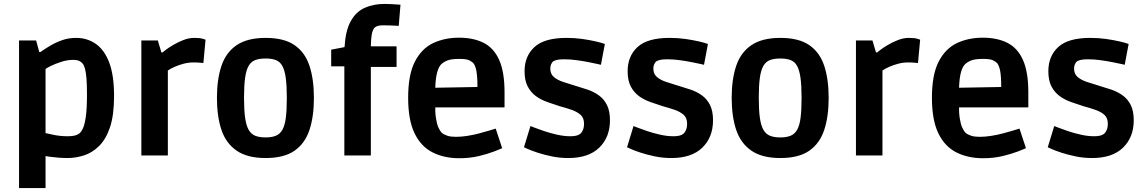

<svg xmlns="http://www.w3.org/2000/svg" viewBox="-20 -792 5836 978"><path d="M77 166V-586H164L180 -527H186Q207 -542 234.5 -558.5Q262 -575 295.5 -587Q329 -599 368 -599Q424 -599 468 -568.5Q512 -538 536.5 -473Q561 -408 561 -303Q561 -206 540.5 -144.5Q520 -83 485 -48.5Q450 -14 408 -0.5Q366 13 324 13Q302 13 277 11Q252 9 234 6.5Q216 4 212 3V166ZM325 -98Q345 -98 359 -101Q373 -104 384 -112Q395 -121 403.5 -140.5Q412 -160 417.5 -200.5Q423 -241 423 -311Q423 -361 420.5 -392Q418 -423 413 -441.5Q408 -460 401 -468Q395 -476 384 -481.5Q373 -487 351 -487Q323 -487 292 -477Q261 -467 238.5 -456Q216 -445 212 -440V-114Q218 -113 251.5 -105.5Q285 -98 325 -98Z M700 0V-586H784L802 -525H808Q808 -525 822.5 -536.5Q837 -548 861.5 -562.5Q886 -577 914 -588Q942 -599 969 -599Q998 -599 1012.5 -594.5Q1027 -590 1027 -590L1016 -471Q1016 -471 1000 -472.5Q984 -474 966 -474Q940 -474 915.5 -467.5Q891 -461 870.5 -452Q850 -443 835 -433V0Z M1333 13Q1240 13 1185.5 -24.5Q1131 -62 1108 -130.5Q1085 -199 1085 -294Q1085 -388 1108 -456.5Q1131 -525 1185.5 -562Q1240 -599 1333 -599Q1427 -599 1480.5 -562Q1534 -525 1556.5 -456.5Q1579 -388 1579 -293Q1579 -199 1556.5 -130.5Q1534 -62 1480.5 -24.5Q1427 13 1333 13ZM1333 -92Q1364 -92 1385 -100.5Q1406 -109 1418.5 -131Q1431 -153 1436 -192.5Q1441 -232 1441 -294Q1441 -356 1435.5 -395.5Q1430 -435 1418 -456.5Q1406 -478 1385 -486Q1364 -494 1333 -494Q1301 -494 1280 -486Q1259 -478 1246.5 -456.5Q1234 -435 1228.5 -395.5Q1223 -356 1223 -294Q1223 -232 1228.5 -192.5Q1234 -153 1246.5 -131Q1259 -109 1280 -100.5Q1301 -92 1333 -92Z M1734 0V-454H1667V-539L1735 -552Q1740 -636 1766.5 -684Q1793 -732 1837.5 -752Q1882 -772 1939 -772Q1954 -772 1973 -771Q1992 -770 2006 -769Q2020 -768 2020 -768L2011 -660Q2011 -660 1997.5 -661Q1984 -662 1965.5 -662.5Q1947 -663 1931 -663Q1909 -663 1895.5 -656.5Q1882 -650 1876 -627Q1870 -604 1869 -556H2000V-451H1869V0Z M2320 14Q2242 14 2183 -16Q2124 -46 2091.5 -113.5Q2059 -181 2059 -294Q2059 -412 2093.5 -478.5Q2128 -545 2186.5 -572.5Q2245 -600 2318 -600Q2392 -600 2444 -573.5Q2496 -547 2523 -486Q2550 -425 2550 -322V-245H2136L2197 -265Q2196 -221 2200.5 -191Q2205 -161 2213 -143Q2221 -125 2231 -115Q2242 -106 2259 -100.5Q2276 -95 2302 -95Q2330 -95 2361.5 -100Q2393 -105 2422.5 -113Q2452 -121 2474 -127.5Q2496 -134 2505 -137L2538 -37Q2529 -33 2497 -20.5Q2465 -8 2419 3Q2373 14 2320 14ZM2197 -318 2137 -344 2474 -350 2412 -324Q2413 -378 2409 -414.5Q2405 -451 2393 -468Q2386 -477 2371 -484.5Q2356 -492 2320 -492Q2278 -492 2257.5 -483.5Q2237 -475 2225 -462Q2196 -428 2197 -318Z M2875 13Q2831 13 2790.5 4.5Q2750 -4 2718 -14.5Q2686 -25 2667.5 -33.5Q2649 -42 2649 -42L2682 -150Q2682 -150 2701 -142.5Q2720 -135 2751 -124.5Q2782 -114 2817.5 -106Q2853 -98 2885 -98Q2903 -98 2915.5 -101Q2928 -104 2935 -110Q2944 -117 2949.5 -130.5Q2955 -144 2955 -161Q2955 -191 2938 -206.5Q2921 -222 2893 -232Q2865 -242 2831 -251Q2800 -261 2768.5 -272Q2737 -283 2711 -301.5Q2685 -320 2668.5 -350.5Q2652 -381 2652 -429Q2652 -506 2702.5 -552.5Q2753 -599 2866 -599Q2908 -599 2946.5 -593.5Q2985 -588 3015 -581Q3045 -574 3061 -568L3041 -462Q3041 -462 3023.5 -466Q3006 -470 2978 -475.5Q2950 -481 2917.5 -485.5Q2885 -490 2854 -490Q2828 -490 2815.5 -486.5Q2803 -483 2797 -479Q2792 -474 2787.5 -465Q2783 -456 2783 -443Q2783 -415 2801.5 -399.5Q2820 -384 2849 -374.5Q2878 -365 2911 -355Q2942 -346 2973 -335.5Q3004 -325 3030 -306.5Q3056 -288 3071.5 -257.5Q3087 -227 3087 -179Q3087 -93 3032.5 -40Q2978 13 2875 13Z M3400 13Q3356 13 3315.5 4.5Q3275 -4 3243 -14.5Q3211 -25 3192.5 -33.5Q3174 -42 3174 -42L3207 -150Q3207 -150 3226 -142.5Q3245 -135 3276 -124.5Q3307 -114 3342.5 -106Q3378 -98 3410 -98Q3428 -98 3440.5 -101Q3453 -104 3460 -110Q3469 -117 3474.5 -130.5Q3480 -144 3480 -161Q3480 -191 3463 -206.5Q3446 -222 3418 -232Q3390 -242 3356 -251Q3325 -261 3293.5 -272Q3262 -283 3236 -301.5Q3210 -320 3193.5 -350.5Q3177 -381 3177 -429Q3177 -506 3227.5 -552.5Q3278 -599 3391 -599Q3433 -599 3471.5 -593.5Q3510 -588 3540 -581Q3570 -574 3586 -568L3566 -462Q3566 -462 3548.5 -466Q3531 -470 3503 -475.5Q3475 -481 3442.5 -485.5Q3410 -490 3379 -490Q3353 -490 3340.5 -486.5Q3328 -483 3322 -479Q3317 -474 3312.5 -465Q3308 -456 3308 -443Q3308 -415 3326.5 -399.5Q3345 -384 3374 -374.5Q3403 -365 3436 -355Q3467 -346 3498 -335.5Q3529 -325 3555 -306.5Q3581 -288 3596.5 -257.5Q3612 -227 3612 -179Q3612 -93 3557.5 -40Q3503 13 3400 13Z M3955 13Q3862 13 3807.5 -24.5Q3753 -62 3730 -130.5Q3707 -199 3707 -294Q3707 -388 3730 -456.5Q3753 -525 3807.5 -562Q3862 -599 3955 -599Q4049 -599 4102.5 -562Q4156 -525 4178.5 -456.5Q4201 -388 4201 -293Q4201 -199 4178.5 -130.5Q4156 -62 4102.5 -24.5Q4049 13 3955 13ZM3955 -92Q3986 -92 4007 -100.5Q4028 -109 4040.5 -131Q4053 -153 4058 -192.5Q4063 -232 4063 -294Q4063 -356 4057.5 -395.5Q4052 -435 4040 -456.5Q4028 -478 4007 -486Q3986 -494 3955 -494Q3923 -494 3902 -486Q3881 -478 3868.5 -456.5Q3856 -435 3850.5 -395.5Q3845 -356 3845 -294Q3845 -232 3850.5 -192.5Q3856 -153 3868.5 -131Q3881 -109 3902 -100.5Q3923 -92 3955 -92Z M4340 0V-586H4424L4442 -525H4448Q4448 -525 4462.5 -536.5Q4477 -548 4501.5 -562.5Q4526 -577 4554 -588Q4582 -599 4609 -599Q4638 -599 4652.5 -594.5Q4667 -590 4667 -590L4656 -471Q4656 -471 4640 -472.5Q4624 -474 4606 -474Q4580 -474 4555.5 -467.5Q4531 -461 4510.5 -452Q4490 -443 4475 -433V0Z M4988 14Q4910 14 4851 -16Q4792 -46 4759.5 -113.5Q4727 -181 4727 -294Q4727 -412 4761.5 -478.5Q4796 -545 4854.5 -572.5Q4913 -600 4986 -600Q5060 -600 5112 -573.5Q5164 -547 5191 -486Q5218 -425 5218 -322V-245H4804L4865 -265Q4864 -221 4868.5 -191Q4873 -161 4881 -143Q4889 -125 4899 -115Q4910 -106 4927 -100.5Q4944 -95 4970 -95Q4998 -95 5029.5 -100Q5061 -105 5090.5 -113Q5120 -121 5142 -127.5Q5164 -134 5173 -137L5206 -37Q5197 -33 5165 -20.5Q5133 -8 5087 3Q5041 14 4988 14ZM4865 -318 4805 -344 5142 -350 5080 -324Q5081 -378 5077 -414.5Q5073 -451 5061 -468Q5054 -477 5039 -484.5Q5024 -492 4988 -492Q4946 -492 4925.5 -483.5Q4905 -475 4893 -462Q4864 -428 4865 -318Z M5543 13Q5499 13 5458.5 4.5Q5418 -4 5386 -14.5Q5354 -25 5335.5 -33.5Q5317 -42 5317 -42L5350 -150Q5350 -150 5369 -142.5Q5388 -135 5419 -124.5Q5450 -114 5485.5 -106Q5521 -98 5553 -98Q5571 -98 5583.5 -101Q5596 -104 5603 -110Q5612 -117 5617.5 -130.5Q5623 -144 5623 -161Q5623 -191 5606 -206.5Q5589 -222 5561 -232Q5533 -242 5499 -251Q5468 -261 5436.5 -272Q5405 -283 5379 -301.5Q5353 -320 5336.5 -350.5Q5320 -381 5320 -429Q5320 -506 5370.5 -552.5Q5421 -599 5534 -599Q5576 -599 5614.5 -593.5Q5653 -588 5683 -581Q5713 -574 5729 -568L5709 -462Q5709 -462 5691.5 -466Q5674 -470 5646 -475.5Q5618 -481 5585.5 -485.5Q5553 -490 5522 -490Q5496 -490 5483.5 -486.5Q5471 -483 5465 -479Q5460 -474 5455.5 -465Q5451 -456 5451 -443Q5451 -415 5469.5 -399.5Q5488 -384 5517 -374.5Q5546 -365 5579 -355Q5610 -346 5641 -335.5Q5672 -325 5698 -306.5Q5724 -288 5739.5 -257.5Q5755 -227 5755 -179Q5755 -93 5700.5 -40Q5646 13 5543 13Z"/></svg>

Font: Ruda ExtraBold
Style: Regular
Weight: 800
Designer: Mariela Monsalve and Angelina Sanchez
Foundry: Mariela Monsalve and Angelina Sanchez
Version: Version 2.000